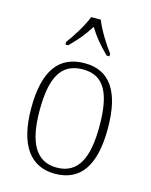

<svg xmlns="http://www.w3.org/2000/svg" viewBox="-116 -842 730 927"><g transform="rotate(15 248.5 -378.0)"><path d="M137 -619V-606H151C193 -648 219 -679 247 -724C274 -679 301 -648 343 -606H357V-619C328 -657 288 -721 271 -766H223C206 -721 166 -657 137 -619ZM248 10C374 10 440 -78 440 -267C440 -455 374 -543 252 -543C122 -543 57 -454 57 -267C57 -79 129 10 248 10ZM249 -21C144 -21 99 -109 99 -267C99 -430 141 -512 251 -512C356 -512 398 -433 398 -267C398 -113 359 -21 249 -21Z"/></g></svg>

Font: Noto Serif Ethiopic SemiCondensed ExtraLight
Style: Regular
Weight: 200
Width: 4
Designer: Monotype Design Team
Foundry: Monotype Imaging Inc.
Version: Version 2.102